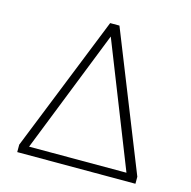

<svg xmlns="http://www.w3.org/2000/svg" viewBox="-103 -798 894 899"><g transform="rotate(15 344.0 -348.0)"><path d="M322 -696H367L631 -34V0H58V-36ZM577 -39 341 -636 105 -39Z"/></g></svg>

Font: Bitter Pro Light
Style: Regular
Weight: 300
Designer: Sol Matas, and Bitter project Authors
Foundry: Sol Matas
Version: Version 1.010